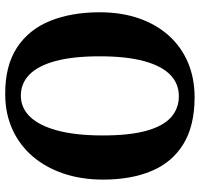

<svg xmlns="http://www.w3.org/2000/svg" viewBox="-35 -757 804 774"><g transform="rotate(90 367.0 -370.0)"><path d="M362 11Q246 12 172.5 -36Q99 -84 64.2 -170.2Q29.5 -256.5 29.5 -370Q29.5 -457.5 54 -528Q78.5 -598.5 123.8 -648.8Q169 -699 232.2 -725.8Q295.5 -752.5 373 -752.5Q489 -752 562 -706.5Q635 -661 669.5 -578.5Q704 -496 704 -383.5Q704 -296 679.5 -223.8Q655 -151.5 610 -99.2Q565 -47 502 -18.2Q439 10.5 362 11ZM365.5 -52Q415 -52 451 -89.5Q487 -127 506.5 -200.8Q526 -274.5 526 -382.5Q526 -490.5 507.2 -558Q488.5 -625.5 453 -657.2Q417.5 -689 367.5 -689Q317.5 -689 281.8 -654.5Q246 -620 226.5 -549Q207 -478 207 -370Q207 -262.5 226 -192Q245 -121.5 280.5 -86.8Q316 -52 365.5 -52Z"/></g></svg>

Font: Merriweather 20pt ExtraBold
Style: Regular
Weight: 800
Version: Version 2.100